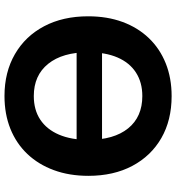

<svg xmlns="http://www.w3.org/2000/svg" viewBox="14 -770 766 834"><g transform="rotate(90 397.0 -353.0)"><path d="M137.8 -302.8V-413.2H656.8V-302.8ZM397 10.5Q293.5 10.5 215.2 -34.8Q137 -80 93.9 -161.8Q50.8 -243.5 50.8 -352.9Q50.8 -435.8 75.4 -502.4Q100 -569 145.6 -616.6Q191.2 -664.2 255.1 -689.9Q319 -715.5 397.4 -715.5Q502 -715.5 579.8 -670.8Q657.5 -626 700.6 -544.8Q743.8 -463.5 743.8 -353.9Q743.8 -271 719.1 -204Q694.5 -137 648.9 -88.9Q603.2 -40.8 539.4 -15.1Q475.5 10.5 397 10.5ZM397.1 -116.8Q457.4 -116.8 499.7 -144.9Q542 -173 564.8 -226.1Q587.5 -279.2 587.5 -353.1Q587.5 -464.8 537.6 -526.5Q487.8 -588.2 397.2 -588.2Q338 -588.2 295.1 -560.5Q252.2 -532.8 229.6 -480.3Q207 -427.7 207 -353.2Q207 -241.8 257.2 -179.3Q307.5 -116.8 397.1 -116.8Z"/></g></svg>

Font: Nunito ExtraLight
Style: Regular
Weight: 200
Designer: Vernon Adams
Foundry: Vernon Adams
Version: Version 3.602;April 4, 2023;FontCreator 14.0.0.2856 64-bit